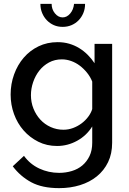

<svg xmlns="http://www.w3.org/2000/svg" viewBox="-20 -750 667 993"><path d="M275 5Q222 5 178 -17Q134 -39 102 -75.5Q70 -112 52.5 -160Q35 -208 35 -261Q35 -316 53 -365.5Q71 -415 103 -452Q135 -489 179.5 -510.5Q224 -532 278 -532Q310 -532 337.5 -524Q365 -516 389 -501.5Q413 -487 433.5 -466.5Q454 -446 469 -423V-523H560V-12Q560 45 539 88.5Q518 132 481 162Q444 192 394 207.5Q344 223 286 223Q198 223 141.5 192.5Q85 162 46 110L104 56Q135 99 183 121.5Q231 144 286 144Q320 144 351.5 134.5Q383 125 406 105.5Q429 86 443 57Q457 28 457 -12V-96Q428 -49 379 -22Q330 5 275 5ZM308 -79Q334 -79 358 -88Q382 -97 402 -112Q422 -127 436.5 -146.5Q451 -166 457 -186V-328Q447 -353 430 -374Q413 -395 392.5 -410.5Q372 -426 348 -434.5Q324 -443 300 -443Q263 -443 233.5 -427Q204 -411 183.5 -385Q163 -359 151.5 -325.5Q140 -292 140 -258Q140 -221 153 -188.5Q166 -156 188.5 -131.5Q211 -107 242 -93Q273 -79 308 -79ZM304 -660Q326 -660 343 -680Q360 -700 363 -730H420Q420 -704 411 -682.5Q402 -661 386.5 -645Q371 -629 350 -620Q329 -611 304 -611Q279 -611 258.5 -620Q238 -629 222.5 -645Q207 -661 198 -682.5Q189 -704 189 -730H247Q247 -702 264 -681Q281 -660 304 -660Z"/></svg>

Font: Rising Sun Medium
Style: Regular
Weight: 500
Designer: Matt McInerney, Pablo Impallari, Rodrigo Fuenzalida (Raleway font), Stephen Hutchings (Greek), Cristiano Sobral (main ch
Foundry: The Rising Sun Project Authors
Version: Version 4.327; ttfautohint (v1.8.4.7-5d5b-dirty)